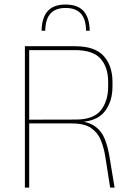

<svg xmlns="http://www.w3.org/2000/svg" viewBox="-20 -848 594 868"><path d="M478 0 456.5 -137Q450 -179.5 436 -214Q422 -248.5 391.8 -269.2Q361.5 -290 305 -290H104.5V-307L322.5 -307.5Q402.5 -307.5 435.8 -349.2Q469 -391 469 -457.5V-477Q469 -544 434.5 -582.8Q400 -621.5 319 -621.5H101.5V-639H320Q409 -639 448.8 -594.8Q488.5 -550.5 488.5 -477.5V-457Q488.5 -388.5 453 -343.5Q417.5 -298.5 336 -296L335 -297L324.5 -302Q379 -298.5 409 -277.2Q439 -256 453.2 -220.8Q467.5 -185.5 475 -139.5L498 0ZM92.5 0V-639H112V-304V-295.5V0ZM276.5 -827.5Q331.5 -827.5 358 -797.8Q384.5 -768 385.5 -709H369Q368.5 -762 345.2 -787Q322 -812 276.5 -812Q231.5 -812 208.5 -787Q185.5 -762 184.5 -709H168Q169 -768 195.5 -797.8Q222 -827.5 276.5 -827.5Z"/></svg>

Font: Anek Latin Thin
Style: Regular
Weight: 250
Designer: Yesha Goshar
Foundry: Ek Type
Version: Version 1.003